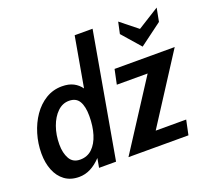

<svg xmlns="http://www.w3.org/2000/svg" viewBox="-128 -911 1183 1083"><g transform="rotate(-20 464.0 -370.0)"><path d="M172 10Q121 10 86.2 -15.8Q51.5 -41.5 33.8 -86Q16 -130.5 16 -186.5Q16 -246.5 33 -303.2Q50 -360 81.2 -405.2Q112.5 -450.5 156.2 -477.2Q200 -504 253.5 -504Q294.5 -504 322.2 -489.5Q350 -475 367.5 -450L420.5 -750H528L396 0H294L304 -55.5Q274 -23.5 241.2 -6.8Q208.5 10 172 10ZM211 -80Q254 -80 283.2 -108Q312.5 -136 327.5 -184.5Q342.5 -233 342.5 -294Q342.5 -351 324.2 -382.2Q306 -413.5 263 -413.5Q224 -413.5 193.8 -384.2Q163.5 -355 146 -306.2Q128.5 -257.5 128.5 -200Q128.5 -148.5 148 -114.2Q167.5 -80 211 -80ZM470.5 0 733.5 -406.5H548.5L567 -494.5H928L666 -88H849L830.5 0ZM759 -558.5 662.5 -669 677.5 -738.5 779 -657.5 908.5 -738.5 893 -658Z"/></g></svg>

Font: Cabin Condensed SemiBold
Style: Italic
Weight: 600
Width: 3
Italic angle: -10°
Designer: Pablo Impallari
Foundry: Pablo Impallari. http://www.impallari.com Igino Marini. http://www.ikern.com
Version: Version 3.001; ttfautohint (v1.8.3)